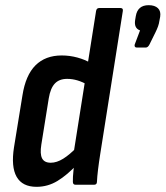

<svg xmlns="http://www.w3.org/2000/svg" viewBox="-20 -714 640 742"><path d="M121.3 8Q66.3 8 44.3 -30.7Q22.3 -69.4 34.1 -144.8L66.7 -345Q78.9 -423.4 117.2 -461.6Q155.5 -499.7 218.5 -499.7Q249.5 -499.7 279.2 -491.6Q308.9 -483.5 332.1 -469.5L319.5 -385.4Q279.4 -409.2 239.5 -409.2Q209 -409.2 192 -391.2Q174.9 -373.1 168.5 -334.4L139.7 -155.1Q133.9 -119.2 142.6 -102.1Q151.3 -85.1 176.2 -85.1Q199.2 -85.1 224.3 -100.7Q249.4 -116.2 279.9 -147.9L279.8 -80.4Q239.6 -37.4 202.1 -14.7Q164.6 8 121.3 8ZM272 0Q261.6 0 261.6 -11.4Q261.2 -29.4 263.8 -53.4Q266.4 -77.4 268.4 -94.6L264.9 -125.1L351.3 -671.6Q353.3 -683 363.3 -683H445.4Q456.7 -683 454.7 -671.6L367.9 -122.1Q362.3 -87.1 358.9 -58.8Q355.5 -30.5 354.7 -12Q354.7 0 343.7 0ZM508.6 -530.2Q503.4 -530.2 501.3 -533.5Q499.2 -536.8 500.6 -542L521.2 -596.5Q497.4 -604.8 502.2 -636.2L504.8 -651.8Q512 -694 554.5 -694Q578.1 -694 590.3 -682.4Q602.4 -670.8 599 -649.2L596 -633.4Q594.6 -622.8 590.8 -612.2Q587 -601.6 581 -589.4L557.4 -541.6Q551.5 -530.2 543.1 -530.2Z"/></svg>

Font: Sofia Sans Condensed
Style: Italic
Weight: 400
Italic angle: -9°
Designer: Botio Nikoltchev, Ani Petrova
Foundry: lettersoup
Version: Version 4.101